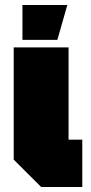

<svg xmlns="http://www.w3.org/2000/svg" viewBox="-20 -750 365 770"><path d="M35 -560H255V-190H310V0H145L35 -110ZM70 -590V-730H250L210 -590Z"/></svg>

Font: Tektur SemiCondensed Black
Style: Regular
Weight: 900
Width: 4
Designer: Adam Jagosz
Foundry: Adam Jagosz
Version: Version 1.005;gftools[0.9.30]